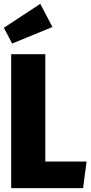

<svg xmlns="http://www.w3.org/2000/svg" viewBox="-21 -976 473 996"><path d="M214 -695V-138H428L410 0H37V-695ZM188 -956 251 -836 42 -750 -1 -832Z"/></svg>

Font: Fira Sans Extra Condensed ExtraBold
Style: Regular
Weight: 800
Width: 1
Designer: Carrois Corporate & Edenspiekermann AG
Foundry: Carrois Corporate GbR & Edenspiekermann AG
Version: Version 4.203